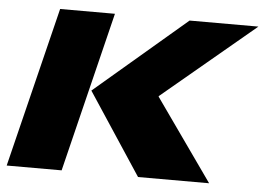

<svg xmlns="http://www.w3.org/2000/svg" viewBox="-47 -691 1036 753"><g transform="rotate(5 470.5 -315.0)"><path d="M376 -629.9 221.2 0H4.9L160.2 -629.9ZM575.2 -320.8 801.8 0H522L310.1 -321.8L669.9 -628.9H940.9L575.2 -323.2Z"/></g></svg>

Font: Sinkin Sans 900 X Black Italic
Style: Regular
Weight: 950
Italic angle: -112°
Designer: Keith Bates
Foundry: K-Type
Version: Sinkin Sans (version 1.0)  by Keith Bates   •   © 2014   www